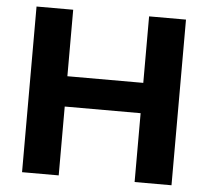

<svg xmlns="http://www.w3.org/2000/svg" viewBox="-51 -759 881 814"><g transform="rotate(5 389.5 -352.5)"><path d="M72 0V-705H228V-422H551V-705H708V0H551V-293H228V0Z"/></g></svg>

Font: Mulish ExtraBold
Style: Regular
Weight: 800
Designer: Vernon Adams
Foundry: Vernon Adams
Version: Version 3.603; ttfautohint (v1.8.3)